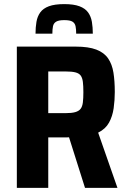

<svg xmlns="http://www.w3.org/2000/svg" viewBox="-20 -915 624 935"><path d="M62 0V-688H349Q411 -688 449 -673.5Q487 -659 506.5 -630.5Q526 -602 532.5 -561Q539 -520 539 -467Q539 -427 533.5 -388Q528 -349 511 -318Q494 -287 458 -269L552 0H394L309 -269L344 -252Q337 -248 328 -247Q319 -246 307 -246H215V0ZM215 -364H299Q329 -364 346.5 -369Q364 -374 372.5 -385Q381 -396 383.5 -416Q386 -436 386 -466Q386 -497 383.5 -516.5Q381 -536 373 -547Q365 -558 347.5 -562.5Q330 -567 299 -567H215ZM293 -895Q339 -895 367 -884.5Q395 -874 409 -854.5Q423 -835 427.5 -808.5Q432 -782 432 -751H351Q351 -772 348 -787Q345 -802 333 -809.5Q321 -817 293 -817Q266 -817 253.5 -809.5Q241 -802 238 -787Q235 -772 235 -751H153Q153 -782 157.5 -808.5Q162 -835 176 -854.5Q190 -874 218 -884.5Q246 -895 293 -895Z"/></svg>

Font: Saira SemiCondensed
Style: Bold
Weight: 700
Width: 4
Designer: Hector Gatti with collaboration of the Omnibus-Type team
Foundry: Omnibus-Type
Version: Version 1.101